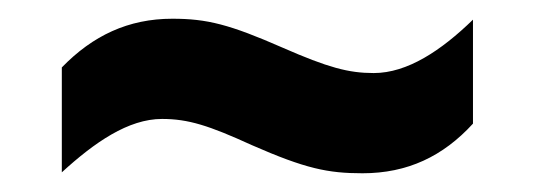

<svg xmlns="http://www.w3.org/2000/svg" viewBox="-20 -426 570 205"><path d="M46 -354V-242C81 -274 117 -299 153 -299C181 -299 203 -292 249 -271C306 -246 330 -241 367 -241C415 -241 453 -259 485 -294V-405C451 -372 415 -348 379 -348C352 -348 330 -354 282 -375C225 -400 201 -406 164 -406C117 -406 79 -388 46 -354Z"/></svg>

Font: Noto Sans Devanagari SemiCondensed
Style: Bold
Weight: 700
Width: 4
Designer: Jelle Bosma - Monotype Design Team
Foundry: Monotype Imaging Inc.
Version: Version 2.004